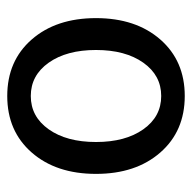

<svg xmlns="http://www.w3.org/2000/svg" viewBox="-20 -505 530 530"><g transform="rotate(-90 245.0 -240.0)"><path d="M153 -370.5Q118 -321 118 -240Q118 -159 153 -109.5Q188 -60 245 -60Q302 -60 337 -109.5Q372 -159 372 -240Q372 -321 337 -370.5Q302 -420 245 -420Q188 -420 153 -370.5ZM89 -62.5Q30 -130 30 -240Q30 -350 89 -417.5Q148 -485 245 -485Q342 -485 401 -417.5Q460 -350 460 -240Q460 -130 401 -62.5Q342 5 245 5Q148 5 89 -62.5Z"/></g></svg>

Font: Glametrix
Style: Bold
Weight: 700
Designer: gluk
Foundry: gluk
Version: Version 0.40